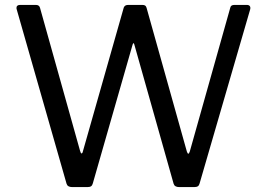

<svg xmlns="http://www.w3.org/2000/svg" viewBox="-20 -762 1085 782"><path d="M999 -724 793 -15Q791 -7 786 -3.5Q781 0 771 0H710Q691 0 687 -14L527 -581Q524 -592 520 -580L358 -15Q356 -7 351 -3.5Q346 0 336 0H274Q255 0 251 -14L48 -724Q47 -726 47 -729Q47 -742 62 -742H126Q140 -742 143 -730L306 -148Q309 -137 312 -137Q316 -137 318 -147L484 -731Q488 -742 502 -742H559Q567 -742 571 -739.5Q575 -737 577 -730L741 -145Q744 -136 747 -136Q750 -136 753 -145L918 -731Q920 -742 935 -742H985Q994 -742 997.5 -737Q1001 -732 999 -724Z"/></svg>

Font: Libre Franklin
Style: Regular
Weight: 400
Designer: Pablo Impallari, Rodrigo Fuenzalida
Foundry: Impallari Type
Version: Version 1.002; ttfautohint (v1.5)